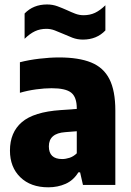

<svg xmlns="http://www.w3.org/2000/svg" viewBox="-20 -808 571 839"><path d="M191 10.5Q114 10.5 68.8 -33.5Q23.5 -77.5 23.5 -150Q23.5 -229.5 75.5 -274.2Q127.5 -319 245.5 -327L315.5 -332V-334.5Q315.5 -383.5 291.2 -403Q267 -422.5 205.5 -422.5Q175 -422.5 138 -417.5Q101 -412.5 67 -402.5V-536Q105.5 -546 151.8 -551.5Q198 -557 238.5 -557Q324 -557 378.2 -535Q432.5 -513 458.2 -462.2Q484 -411.5 484 -324.5V0H342.5L330 -55H322.5Q301 -20 266.8 -4.8Q232.5 10.5 191 10.5ZM193.5 -168.5Q193.5 -113 251.5 -113Q267 -113 284 -118.5Q301 -124 315.5 -138V-234.5L265 -230.5Q193.5 -225.5 193.5 -168.5ZM342.5 -635Q318 -635 296.5 -643.2Q275 -651.5 255 -660.5Q237 -668.5 219.2 -675.2Q201.5 -682 183 -682Q155 -682 132.8 -671.5Q110.5 -661 87.5 -638.5V-749Q125.5 -788.5 185.5 -788.5Q210 -788.5 231.5 -780.5Q253 -772.5 273 -763.5Q291 -755 308.8 -748.2Q326.5 -741.5 345 -741.5Q373 -741.5 395.2 -752Q417.5 -762.5 440.5 -785V-675Q402.5 -635 342.5 -635Z"/></svg>

Font: Encode Sans Semi Condensed ExtraBold
Style: Regular
Weight: 800
Width: 4
Designer: Multiple Designers
Foundry: Impallari Type
Version: Version 3.000; ttfautohint (v1.8.3) -l 8 -r 50 -G 200 -x 14 